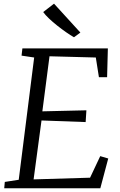

<svg xmlns="http://www.w3.org/2000/svg" viewBox="-20 -1000 635 1020"><path d="M2.5 0 5.5 -33.5 79.5 -45 161.5 -694.5 94.5 -704.5 99 -743H553L549 -590H505.5L489 -694.5L243 -701L205 -408.5L439 -414L435 -351.5L200.5 -360L158.5 -47L458.5 -56L512.5 -170.5L555 -158L513 0ZM373 -802Q354.5 -812.5 331.2 -828.8Q308 -845 284 -864Q260 -883 240.2 -901.8Q220.5 -920.5 209.5 -936L267 -980.5L407 -827Z"/></svg>

Font: Merriweather 28pt Light
Style: Italic
Weight: 300
Italic angle: -7.8°
Version: Version 2.101